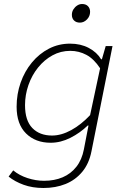

<svg xmlns="http://www.w3.org/2000/svg" viewBox="-20 -710 640 959"><path d="M197 229Q142 229 98 213Q54 197 23 172L46 141Q76 166 117.5 179.5Q159 193 200 193Q252 193 293 175.5Q334 158 361.5 123Q389 88 399 36L422 -83H418Q380 -46 331.5 -21.5Q283 3 233 3Q157 3 110 -43.5Q63 -90 63 -177Q63 -240 83 -297Q103 -354 139.5 -398Q176 -442 224.5 -467Q273 -492 330 -492Q383 -492 423.5 -470.5Q464 -449 485 -414H489L508 -480H542L437 45Q425 107 391 148Q357 189 307.5 209Q258 229 197 229ZM240 -33Q286 -33 335.5 -60Q385 -87 430 -135L480 -369Q449 -416 411.5 -436Q374 -456 331 -456Q283 -456 242 -433.5Q201 -411 170 -372.5Q139 -334 122 -285Q105 -236 105 -185Q105 -108 141.5 -70.5Q178 -33 240 -33ZM379 -597Q361 -597 350 -607.5Q339 -618 339 -636Q339 -651 346.5 -663Q354 -675 365.5 -682.5Q377 -690 390 -690Q409 -690 419.5 -679Q430 -668 430 -651Q430 -629 414.5 -613Q399 -597 379 -597Z"/></svg>

Font: Source Code Pro ExtraLight Light
Style: Italic
Weight: 300
Italic angle: -11°
Monospace: yes
Version: Version 1.016;hotconv 1.0.116;makeotfexe 2.5.65601